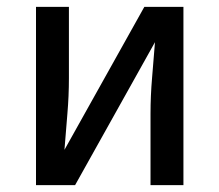

<svg xmlns="http://www.w3.org/2000/svg" viewBox="-20 -540 640 560"><path d="M85 0V-520H181V-312Q181 -260 176.5 -207.5Q172 -155 168 -103L401 -520H515V0H419V-208Q419 -260 423.5 -312.5Q428 -365 432 -417L199 0Z"/></svg>

Font: Iosevka Medium Extended
Style: Regular
Weight: 500
Width: 7
Monospace: yes
Designer: Belleve Invis
Foundry: Belleve Invis
Version: Version 32.5.0; ttfautohint (v1.8.4)